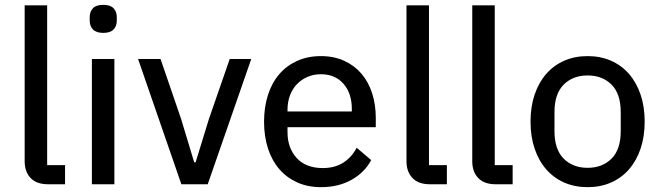

<svg xmlns="http://www.w3.org/2000/svg" viewBox="-20 -762 2731 794"><path d="M179 0Q131 0 106.5 -26Q82 -52 82 -95V-740H175V-79H249V0Z M407 -626Q378 -626 364.5 -640Q351 -654 351 -677V-691Q351 -714 364.5 -728Q378 -742 407 -742Q436 -742 449.5 -728Q463 -714 463 -691V-677Q463 -654 449.5 -640Q436 -626 407 -626ZM360 -518H453V0H360Z M730 0 551 -518H644L729 -270L783 -91H789L844 -270L930 -518H1019L839 0Z M1307 12Q1253 12 1209.5 -7.5Q1166 -27 1135.5 -62Q1105 -97 1088.5 -147Q1072 -197 1072 -259Q1072 -320 1088.5 -370.5Q1105 -421 1135.5 -456Q1166 -491 1209.5 -510.5Q1253 -530 1307 -530Q1361 -530 1403.5 -510.5Q1446 -491 1475 -457Q1504 -423 1519 -376Q1534 -329 1534 -275V-236H1169V-215Q1169 -150 1207 -108.5Q1245 -67 1315 -67Q1364 -67 1399 -89Q1434 -111 1455 -151L1515 -100Q1488 -49 1434 -18.5Q1380 12 1307 12ZM1307 -455Q1277 -455 1251.5 -444Q1226 -433 1207.5 -413.5Q1189 -394 1179 -367Q1169 -340 1169 -308V-301H1435V-311Q1435 -376 1400.5 -415.5Q1366 -455 1307 -455Z M1758 0Q1710 0 1685.5 -26Q1661 -52 1661 -95V-740H1754V-79H1828V0Z M2030 0Q1982 0 1957.5 -26Q1933 -52 1933 -95V-740H2026V-79H2100V0Z M2410 12Q2357 12 2313.5 -7Q2270 -26 2239 -61.5Q2208 -97 2191 -147Q2174 -197 2174 -259Q2174 -321 2191 -371Q2208 -421 2239 -456.5Q2270 -492 2313.5 -511Q2357 -530 2410 -530Q2463 -530 2506.5 -511Q2550 -492 2581 -456.5Q2612 -421 2629 -371Q2646 -321 2646 -259Q2646 -197 2629 -147Q2612 -97 2581 -61.5Q2550 -26 2506.5 -7Q2463 12 2410 12ZM2410 -68Q2471 -68 2509 -106Q2547 -144 2547 -220V-298Q2547 -374 2509 -412Q2471 -450 2410 -450Q2349 -450 2311 -412Q2273 -374 2273 -298V-220Q2273 -144 2311 -106Q2349 -68 2410 -68Z"/></svg>

Font: IBM Plex Sans Text
Style: Regular
Weight: 450
Designer: Mike Abbink, Paul van der Laan, Pieter van Rosmalen
Foundry: Bold Monday
Version: Version 3.005